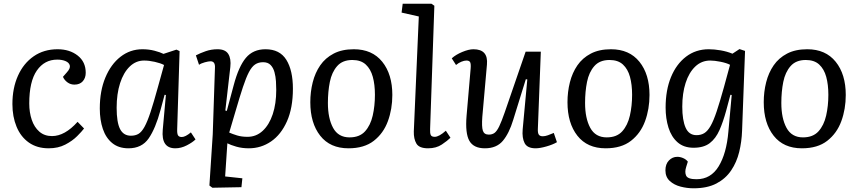

<svg xmlns="http://www.w3.org/2000/svg" viewBox="-20 -787 4636 1037"><path d="M291 -521Q356 -521 399.5 -487Q443 -453 443 -394Q443 -366 427 -348Q411 -330 382 -330Q361 -330 344.5 -342Q328 -354 320 -372L341 -396Q361 -418 357 -433.5Q353 -449 334 -457Q315 -465 289 -465Q220 -465 179 -406Q138 -347 138 -228Q138 -180 151.5 -140Q165 -100 192.5 -76Q220 -52 261 -52Q330 -52 399 -129L434 -93Q422 -77 396.5 -51.5Q371 -26 332.5 -6Q294 14 243 14Q180 14 136 -17Q92 -48 69.5 -102.5Q47 -157 47 -225Q47 -311 77 -378Q107 -445 162 -483Q217 -521 291 -521Z M937 -90Q936 -65 941.5 -56Q947 -47 962 -47Q981 -47 1011 -72L1036 -34Q1020 -18 989 -2Q958 14 927 14Q850 14 859 -86L876 -274L869 -275L847 -193Q820 -93 783 -39.5Q746 14 674 14Q621 14 586.5 -14Q552 -42 535.5 -90.5Q519 -139 519 -201Q519 -296 549 -368Q579 -440 631 -480.5Q683 -521 749 -521Q784 -521 814.5 -513Q845 -505 863 -496L933 -519L950 -511ZM687 -54Q711 -54 728 -64Q745 -74 760.5 -102Q776 -130 793 -181.5Q810 -233 833 -317L866 -436Q847 -446 816 -453Q785 -460 758 -460Q714 -460 680.5 -427.5Q647 -395 628.5 -337.5Q610 -280 610 -205Q610 -126 628.5 -90Q647 -54 687 -54Z M1141 -421Q1143 -456 1117 -456Q1106 -456 1086 -450.5Q1066 -445 1055 -437L1038 -488Q1061 -500 1091 -510.5Q1121 -521 1155 -521Q1197 -521 1213 -495.5Q1229 -470 1224 -425L1197 -190L1205 -188L1242 -326Q1269 -428 1308 -474.5Q1347 -521 1414 -521Q1491 -521 1526.5 -464Q1562 -407 1562 -308Q1562 -204 1530 -132Q1498 -60 1444 -23Q1390 14 1324 14Q1287 14 1256 5Q1225 -4 1208 -13L1196 166L1289 176L1284 224L1127 227L1111 215L1129 -61ZM1401 -451Q1376 -451 1358 -439Q1340 -427 1324.5 -397.5Q1309 -368 1292 -316.5Q1275 -265 1252 -186L1218 -71Q1236 -63 1260.5 -55.5Q1285 -48 1317 -48Q1364 -48 1399 -80.5Q1434 -113 1453 -170Q1472 -227 1472 -301Q1472 -322 1470.5 -347.5Q1469 -373 1462.5 -397Q1456 -421 1441.5 -436Q1427 -451 1401 -451Z M1862 14Q1763 14 1709.5 -54Q1656 -122 1656 -235Q1656 -291 1669 -342.5Q1682 -394 1709.5 -434Q1737 -474 1782 -497.5Q1827 -521 1891 -521Q1990 -521 2044.5 -453.5Q2099 -386 2099 -274Q2099 -198 2075 -132.5Q2051 -67 1999 -26.5Q1947 14 1862 14ZM1868 -45Q1922 -45 1951.5 -77.5Q1981 -110 1993 -162.5Q2005 -215 2005 -275Q2005 -330 1993.5 -372Q1982 -414 1955.5 -438.5Q1929 -463 1883 -463Q1830 -463 1801 -430Q1772 -397 1761.5 -344.5Q1751 -292 1751 -231Q1751 -148 1779 -96.5Q1807 -45 1868 -45Z M2242 -698 2149 -719 2155 -767H2310L2326 -756L2303 -90Q2302 -68 2306.5 -58Q2311 -48 2328 -48Q2351 -48 2388 -81L2413 -43Q2397 -27 2366.5 -6.5Q2336 14 2292 14Q2244 14 2229 -11.5Q2214 -37 2215 -77Z M2420 -472Q2442 -492 2477 -506.5Q2512 -521 2537 -521Q2618 -521 2610 -438L2585 -156Q2581 -102 2588 -81Q2595 -60 2620 -60Q2639 -60 2651.5 -69.5Q2664 -79 2676.5 -105Q2689 -131 2706 -180L2819 -508H2901L2885 -91Q2884 -69 2890 -60Q2896 -51 2912 -51Q2924 -51 2939.5 -56.5Q2955 -62 2971 -69L2988 -19Q2966 -6 2931 4Q2896 14 2873 14Q2828 14 2813.5 -14Q2799 -42 2803 -88L2828 -358L2820 -359L2752 -140Q2730 -67 2696 -26.5Q2662 14 2599 14Q2538 14 2515 -26.5Q2492 -67 2500 -162L2522 -417Q2524 -443 2519 -451.5Q2514 -460 2499 -460Q2487 -460 2471.5 -453.5Q2456 -447 2443 -436Z M3251 14Q3152 14 3098.5 -54Q3045 -122 3045 -235Q3045 -291 3058 -342.5Q3071 -394 3098.5 -434Q3126 -474 3171 -497.5Q3216 -521 3280 -521Q3379 -521 3433.5 -453.5Q3488 -386 3488 -274Q3488 -198 3464 -132.5Q3440 -67 3388 -26.5Q3336 14 3251 14ZM3257 -45Q3311 -45 3340.5 -77.5Q3370 -110 3382 -162.5Q3394 -215 3394 -275Q3394 -330 3382.5 -372Q3371 -414 3344.5 -438.5Q3318 -463 3272 -463Q3219 -463 3190 -430Q3161 -397 3150.5 -344.5Q3140 -292 3140 -231Q3140 -148 3168 -96.5Q3196 -45 3257 -45Z M3932 -274 3925 -275 3902 -189Q3886 -130 3866 -84.5Q3846 -39 3813.5 -14Q3781 11 3726 11Q3673 11 3639.5 -18.5Q3606 -48 3590.5 -97.5Q3575 -147 3575 -206Q3575 -300 3604 -370.5Q3633 -441 3685.5 -481Q3738 -521 3808 -521Q3838 -521 3872.5 -515Q3907 -509 3936 -497L3974 -522L4004 -512L3988 -81Q3986 -22 3972.5 33.5Q3959 89 3929 133.5Q3899 178 3849.5 204Q3800 230 3726 230Q3691 230 3656 221Q3621 212 3597.5 190.5Q3574 169 3574 133Q3574 99 3593 79.5Q3612 60 3638 60Q3654 60 3670 67Q3686 74 3695 86L3686 115Q3677 143 3686 162Q3695 181 3742 181Q3819 181 3861.5 111.5Q3904 42 3914 -76ZM3742 -57Q3766 -57 3784 -68Q3802 -79 3818 -107Q3834 -135 3851 -186Q3868 -237 3890 -316L3923 -437Q3904 -447 3871.5 -453.5Q3839 -460 3816 -460Q3769 -460 3735 -427.5Q3701 -395 3683 -339Q3665 -283 3665 -211Q3665 -138 3683 -97.5Q3701 -57 3742 -57Z M4311 14Q4212 14 4158.5 -54Q4105 -122 4105 -235Q4105 -291 4118 -342.5Q4131 -394 4158.5 -434Q4186 -474 4231 -497.5Q4276 -521 4340 -521Q4439 -521 4493.5 -453.5Q4548 -386 4548 -274Q4548 -198 4524 -132.5Q4500 -67 4448 -26.5Q4396 14 4311 14ZM4317 -45Q4371 -45 4400.5 -77.5Q4430 -110 4442 -162.5Q4454 -215 4454 -275Q4454 -330 4442.5 -372Q4431 -414 4404.5 -438.5Q4378 -463 4332 -463Q4279 -463 4250 -430Q4221 -397 4210.5 -344.5Q4200 -292 4200 -231Q4200 -148 4228 -96.5Q4256 -45 4317 -45Z"/></svg>

Font: Literata 12pt
Style: Italic
Weight: 400
Italic angle: -2°
Designer: Latin by Veronika Burian and Jose Scaglione. Greek by Irene Vlachou. Cyrillic by Vera Evstafieva
Foundry: TypeTogether
Version: Version 3.002